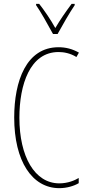

<svg xmlns="http://www.w3.org/2000/svg" viewBox="-20 -970 455 1000"><path d="M256 -793H280C306 -840 340 -900 369 -943V-950H353C319 -904 294 -868 268 -824C244 -868 210 -917 184 -950H168V-943C190 -912 229 -843 256 -793ZM285 -699C312 -699 346 -693 378 -673L391 -696C357 -715 323 -724 285 -724C117 -724 54 -548 54 -358C54 -131 147 10 289 10C327 10 365 -1 390 -16V-43C370 -31 334 -15 289 -15C161 -15 81 -154 81 -357C81 -529 136 -699 285 -699Z"/></svg>

Font: Noto Sans Devanagari ExtraCondensed Thin
Style: Regular
Weight: 100
Width: 2
Designer: Jelle Bosma - Monotype Design Team
Foundry: Monotype Imaging Inc.
Version: Version 2.004